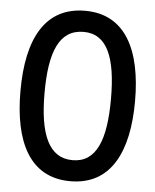

<svg xmlns="http://www.w3.org/2000/svg" viewBox="-53 -771 668 826"><g transform="rotate(5 281.5 -358.0)"><path d="M281 10C457 10 529 -139 529 -358C529 -577 456 -726 282 -726C110 -726 34 -586 34 -358C34 -140 105 10 281 10ZM283 -81C180 -81 138 -181 138 -358C138 -535 177 -635 283 -635C385 -635 425 -536 425 -358C425 -181 386 -81 283 -81Z"/></g></svg>

Font: Noto Sans Mono SemiCondensed Medium
Style: Regular
Weight: 500
Width: 4
Designer: Monotype Design Team
Foundry: Monotype Imaging Inc.
Version: Version 2.014